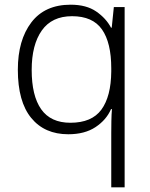

<svg xmlns="http://www.w3.org/2000/svg" viewBox="-20 -562 639 818"><path d="M454 4Q454 -17 454.5 -46.5Q455 -76 457 -97H453Q433 -51 387 -20.5Q341 10 271 10Q170 10 113 -59.5Q56 -129 56 -265Q56 -391 113.5 -466.5Q171 -542 281 -542Q348 -542 390 -513Q432 -484 453 -444H456L465 -532H511V236H454ZM280 -39Q371 -39 412 -95Q453 -151 454 -257V-271Q454 -380 414.5 -436.5Q375 -493 287 -493Q201 -493 158 -432Q115 -371 115 -264Q115 -154 155.5 -96.5Q196 -39 280 -39Z"/></svg>

Font: Noto Sans Lao Looped Light
Style: Regular
Weight: 300
Designer: Mark Frömberg, Ben Mitchell
Foundry: The Fontpad Ltd
Version: Version 1.002; ttfautohint (v1.8.4.7-5d5b)